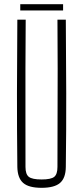

<svg xmlns="http://www.w3.org/2000/svg" viewBox="-20 -894 398 919"><path d="M179 5Q117.5 5 90.8 -18.5Q64 -42 63 -95Q61 -274.5 61.2 -447.8Q61.5 -621 63 -800H103Q102 -680.5 101.8 -564Q101.5 -447.5 101.8 -331Q102 -214.5 102 -95Q102 -60 118 -47.5Q134 -35 179 -35Q224 -35 239.5 -47.5Q255 -60 255 -95Q255 -214.5 255.5 -331Q256 -447.5 256 -564Q256 -680.5 255 -800H295Q296.5 -621 297 -447.8Q297.5 -274.5 295 -95Q294.5 -42 267.5 -18.5Q240.5 5 179 5ZM77 -874H282V-844H77Z"/></svg>

Font: Big Shoulders Text SC Thin
Style: Regular
Weight: 100
Designer: Patric King
Foundry: XO Type Co
Version: Version 2.002